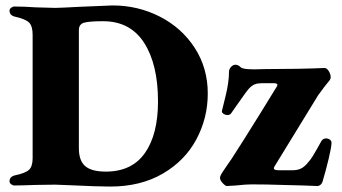

<svg xmlns="http://www.w3.org/2000/svg" viewBox="-20 -679 1259 706"><path d="M235 2 183 0 111 1Q57 3 33 3Q27 3 21 -1.5Q15 -6 15 -12Q15 -29 34 -34Q73 -42 86.5 -54.5Q100 -67 100 -97V-551Q100 -583 87 -596Q74 -609 34 -618Q15 -623 15 -640Q15 -646 21 -650.5Q27 -655 33 -655Q70 -655 111 -652Q165 -650 183 -650Q199 -650 273 -654Q383 -659 394 -659Q487 -659 567.5 -618Q648 -577 696 -503Q744 -429 744 -335Q744 -245 702 -166.5Q660 -88 578.5 -40.5Q497 7 385 7Q340 7 235 2ZM561 -306Q561 -442 510 -521.5Q459 -601 359 -601Q308 -601 289 -595.5Q270 -590 270 -568V-134Q270 -88 293.5 -68Q317 -48 369 -48Q465 -48 513 -116.5Q561 -185 561 -306ZM789 -25Q789 -32 797.5 -45Q806 -58 815 -71Q819 -77 823 -82.5Q827 -88 831 -94L877 -166Q935 -258 998 -361Q1000 -365 1000 -367Q1000 -373 987 -373H942Q927 -373 917 -369Q907 -365 897 -355Q888 -346 845 -284L829 -261Q824 -256 817 -256Q809 -256 802 -260.5Q795 -265 796 -271Q797 -275 809.5 -326Q822 -377 822 -414Q822 -425 829.5 -433Q837 -441 846 -441Q856 -441 866 -431Q874 -424 915 -424L957 -425Q1082 -425 1173 -429Q1182 -429 1189 -417.5Q1196 -406 1196 -395Q1196 -390 1193 -385Q1176 -365 1150 -329L990 -68Q987 -64 987 -60Q987 -53 1005 -53H1056Q1072 -53 1084 -58Q1096 -63 1108 -76Q1121 -90 1130.5 -105.5Q1140 -121 1148 -135.5Q1156 -150 1161 -159Q1167 -170 1179 -170Q1187 -170 1193 -165.5Q1199 -161 1199 -154Q1199 -139 1188.5 -95Q1178 -51 1166 -11Q1164 -4 1158.5 0.5Q1153 5 1146 5L1094 3Q1074 3 1017.5 1Q961 -1 904 -1Q884 -1 848 3L814 5Q809 5 799 -5.5Q789 -16 789 -25Z"/></svg>

Font: EB Garamond ExtraBold
Style: Regular
Weight: 800
Designer: Georg Duffner and Octavio Pardo
Foundry: Georg Duffner
Version: Version 1.000